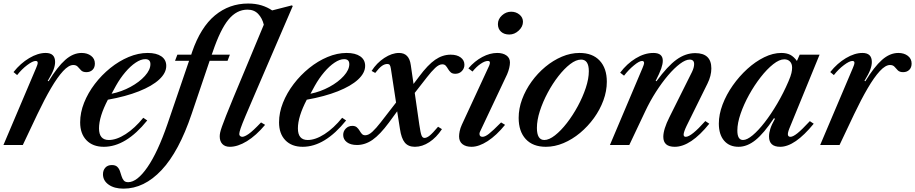

<svg xmlns="http://www.w3.org/2000/svg" viewBox="-27 -842 5314 1115"><path d="M-7 0 182.5 -446.5Q186.5 -456 189.2 -463.8Q192 -471.5 192 -477.5Q192 -488 180 -488Q163 -488 131.2 -464.2Q99.5 -440.5 72.5 -406L51.5 -423.5Q92 -474.5 142.5 -504.5Q193 -534.5 238.5 -534.5Q293 -534.5 293 -482Q293 -462 284 -437.5Q275 -413 250 -372L255.5 -370.5Q306.5 -454 352 -494.2Q397.5 -534.5 447 -534.5Q480 -534.5 502 -517.8Q524 -501 524 -473Q524 -449.5 510.2 -436.2Q496.5 -423 475 -423Q454.5 -423 444.2 -433.2Q434 -443.5 425 -454Q416 -464.5 398.5 -464.5Q372 -464.5 339.2 -429Q306.5 -393.5 269 -329.5Q231.5 -265.5 190.5 -179.5L105.5 0Z M576 10.5Q512 10.5 475.2 -27.5Q438.5 -65.5 438.5 -131.5Q438.5 -188 461.2 -245.2Q484 -302.5 523.5 -354.2Q563 -406 613.5 -446.8Q664 -487.5 720 -511Q776 -534.5 831 -534.5Q881.5 -534.5 910 -514.8Q938.5 -495 938.5 -459.5Q938.5 -418 897.2 -380Q856 -342 779.8 -311.8Q703.5 -281.5 599.5 -263Q548 -164.5 548 -96.5Q548 -29 605 -29Q649.5 -29 702.8 -63.2Q756 -97.5 805 -158L828 -142.5Q704.5 10.5 576 10.5ZM621 -297.5Q679.5 -309.5 731 -337.5Q782.5 -365.5 814.5 -401Q846.5 -436.5 846.5 -469.5Q846.5 -498.5 816.5 -498.5Q791 -498.5 760.8 -478.2Q730.5 -458 700.8 -423Q671 -388 646 -343.5Z M1308 10.5Q1279.5 10.5 1264.2 -5.8Q1249 -22 1249 -50Q1249 -60 1251.5 -72.2Q1254 -84.5 1262 -107.2Q1270 -130 1286 -170.5Q1302 -211 1329.2 -276.8Q1356.5 -342.5 1398 -441.5L1505 -698.5Q1496 -736 1472.5 -761Q1449 -786 1410 -786Q1347.5 -786 1300 -728.5Q1252.5 -671 1208 -539.5L1202.5 -524.5H1308L1294.5 -489H1190.5L1086 -180.5Q1012.5 38 911.2 145.8Q810 253.5 690 253.5Q636.5 253.5 603.8 230.2Q571 207 571 170Q571 147 584.5 131.8Q598 116.5 622.5 116.5Q643.5 116.5 654 126.8Q664.5 137 669.5 151.8Q674.5 166.5 679 181.2Q683.5 196 691.8 206Q700 216 717.5 216Q769.5 215.5 829.2 129Q889 42.5 945.5 -121.5L1071 -489H989.5L1003 -524.5H1083.5L1088.5 -540Q1138 -683.5 1221.2 -752.5Q1304.5 -821.5 1414 -821.5Q1457 -821.5 1491.8 -810.8Q1526.5 -800 1553.5 -781.5L1668.5 -811L1673 -806.5L1456.5 -303.5Q1419.5 -218 1399 -169.2Q1378.5 -120.5 1370.5 -97Q1362.5 -73.5 1362.5 -63.5Q1362.5 -56 1367.8 -51.8Q1373 -47.5 1380 -47.5Q1393 -47.5 1417.2 -64.2Q1441.5 -81 1489 -131L1512.5 -117Q1460 -54.5 1406.8 -22Q1353.5 10.5 1308 10.5Z M1731 10.5Q1667 10.5 1630.2 -27.5Q1593.5 -65.5 1593.5 -131.5Q1593.5 -188 1616.2 -245.2Q1639 -302.5 1678.5 -354.2Q1718 -406 1768.5 -446.8Q1819 -487.5 1875 -511Q1931 -534.5 1986 -534.5Q2036.5 -534.5 2065 -514.8Q2093.5 -495 2093.5 -459.5Q2093.5 -418 2052.2 -380Q2011 -342 1934.8 -311.8Q1858.5 -281.5 1754.5 -263Q1703 -164.5 1703 -96.5Q1703 -29 1760 -29Q1804.5 -29 1857.8 -63.2Q1911 -97.5 1960 -158L1983 -142.5Q1859.5 10.5 1731 10.5ZM1776 -297.5Q1834.5 -309.5 1886 -337.5Q1937.5 -365.5 1969.5 -401Q2001.5 -436.5 2001.5 -469.5Q2001.5 -498.5 1971.5 -498.5Q1946 -498.5 1915.8 -478.2Q1885.5 -458 1855.8 -423Q1826 -388 1801 -343.5Z M2382.5 10.5Q2344 10.5 2323.8 -14Q2303.5 -38.5 2295.5 -94L2279.5 -195.5L2231.5 -130Q2180 -60.5 2136.8 -30.2Q2093.5 0 2046 0Q2009 0 1987.5 -16.2Q1966 -32.5 1966 -58.5Q1966 -80 1981.2 -95.5Q1996.5 -111 2019 -111Q2035.5 -111 2045 -102.8Q2054.5 -94.5 2060.8 -83.8Q2067 -73 2074.2 -64.8Q2081.5 -56.5 2094 -56.5Q2113.5 -56.5 2135.8 -77.2Q2158 -98 2183.5 -131L2273 -246.5L2243 -443Q2240.5 -459 2236.2 -464.8Q2232 -470.5 2222.5 -470.5Q2206.5 -470.5 2190.2 -458.8Q2174 -447 2152 -418.5L2131 -430Q2160.5 -476.5 2204.8 -505.5Q2249 -534.5 2290.5 -534.5Q2349 -534.5 2358.5 -464.5L2374.5 -354.5L2407 -397.5Q2457.5 -465.5 2500.2 -495Q2543 -524.5 2590 -524.5Q2627 -524.5 2648.5 -508.2Q2670 -492 2670 -466Q2670 -444.5 2655 -429Q2640 -413.5 2617 -413.5Q2600 -413.5 2590.8 -421.8Q2581.5 -430 2575.2 -441Q2569 -452 2561.8 -460.2Q2554.5 -468.5 2541.5 -468.5Q2522.5 -468.5 2500.2 -447.5Q2478 -426.5 2452.5 -393.5L2381.5 -302.5L2408 -118.5Q2415 -70.5 2420.8 -55.8Q2426.5 -41 2438 -41Q2451.5 -41 2468.5 -54.8Q2485.5 -68.5 2517 -106L2539.5 -92Q2507.5 -43.5 2466.2 -16.5Q2425 10.5 2382.5 10.5Z M2930.5 -641.5Q2900.5 -641.5 2882.5 -658Q2864.5 -674.5 2864.5 -702Q2864.5 -731 2888 -752.5Q2911.5 -774 2941.5 -774Q2969.5 -774 2989.8 -757.2Q3010 -740.5 3010 -715.5Q3010 -687.5 2985.5 -664.5Q2961 -641.5 2930.5 -641.5ZM2711.5 10.5Q2678 10.5 2658.5 -5Q2639 -20.5 2639 -50Q2639 -62.5 2642.5 -80.2Q2646 -98 2655 -117.5L2813.5 -460Q2816.5 -466.5 2817.2 -471Q2818 -475.5 2818 -478.5Q2818 -488 2806 -488Q2788.5 -488 2764 -471.2Q2739.5 -454.5 2717 -426.5L2693 -445Q2729.5 -487.5 2773.8 -511Q2818 -534.5 2860.5 -534.5Q2893.5 -534.5 2914 -520Q2934.5 -505.5 2934.5 -479Q2934.5 -465.5 2930.2 -447.2Q2926 -429 2918 -410.5L2761 -78Q2758.5 -73.5 2758 -70.2Q2757.5 -67 2757.5 -64.5Q2757.5 -47.5 2775.5 -47.5Q2790 -47.5 2812.2 -64.8Q2834.5 -82 2883 -131L2906 -117Q2856 -55.5 2805 -22.5Q2754 10.5 2711.5 10.5Z M3143 10.5Q3067.5 10.5 3026.2 -34.2Q2985 -79 2985 -157.5Q2985 -211.5 3005 -265.5Q3025 -319.5 3060 -368Q3095 -416.5 3140.2 -454Q3185.5 -491.5 3236.2 -513Q3287 -534.5 3338.5 -534.5Q3414 -534.5 3455.5 -490Q3497 -445.5 3497 -367.5Q3497 -313 3477 -258.8Q3457 -204.5 3422 -156.2Q3387 -108 3341.8 -70.2Q3296.5 -32.5 3245.5 -11Q3194.5 10.5 3143 10.5ZM3134 -29Q3161.5 -29 3196 -56Q3230.5 -83 3265 -127.5Q3299.5 -172 3328.2 -225Q3357 -278 3374.8 -331.5Q3392.5 -385 3392.5 -428.5Q3392.5 -496 3347.5 -496Q3318.5 -496 3284.2 -469.8Q3250 -443.5 3216 -400Q3182 -356.5 3153.8 -303.8Q3125.5 -251 3108.2 -197.5Q3091 -144 3091 -99Q3091 -29 3134 -29Z M3891.5 10.5Q3825 10.5 3825 -47.5Q3825 -91 3861 -162.5L3991.5 -424Q4004 -450 4004 -470Q4004 -496 3978 -496Q3954.5 -496 3921.8 -471.5Q3889 -447 3853 -404.8Q3817 -362.5 3782.5 -308.8Q3748 -255 3720.5 -196.5L3627.5 0H3515L3704 -446.5Q3713.5 -469 3713.5 -475.5Q3713.5 -488 3701.5 -488Q3685.5 -488 3654.2 -462.2Q3623 -436.5 3597 -402.5L3574.5 -420Q3613.5 -472 3664.8 -503.2Q3716 -534.5 3767.5 -534.5Q3822 -534.5 3822 -489.5Q3822 -470 3812.8 -443.5Q3803.5 -417 3780.5 -372L3785.5 -370.5Q3849.5 -458 3901.8 -495.8Q3954 -533.5 4010.5 -533.5Q4104 -533.5 4104 -444.5Q4104 -402 4081.5 -356.5L3960 -110.5Q3952.5 -95 3947.8 -81.5Q3943 -68 3943 -60.5Q3943 -47.5 3955.5 -47.5Q3987.5 -47.5 4069 -139L4092 -123.5Q3984 10.5 3891.5 10.5Z M4262 10.5Q4208.5 10.5 4178 -25.2Q4147.5 -61 4147.5 -124Q4147.5 -177.5 4169.2 -235Q4191 -292.5 4228.5 -345.8Q4266 -399 4313 -441.8Q4360 -484.5 4411 -509.5Q4462 -534.5 4510 -534.5Q4541 -534.5 4562 -523.8Q4583 -513 4601 -488L4617 -524.5H4732.5L4556.5 -94.5Q4546.5 -69 4548.8 -58.2Q4551 -47.5 4563.5 -47.5Q4578 -47.5 4603.8 -68Q4629.5 -88.5 4676 -138.5L4698.5 -123.5Q4589 10.5 4504 10.5Q4439 10.5 4439 -49Q4439 -70.5 4446.5 -94.2Q4454 -118 4473.5 -152.5L4467.5 -155.5Q4409 -67.5 4360.5 -28.5Q4312 10.5 4262 10.5ZM4288 -29Q4311 -29 4344 -56.5Q4377 -84 4414 -131.8Q4451 -179.5 4487 -240.8Q4523 -302 4551.5 -368.5Q4565.5 -401 4569.2 -418.2Q4573 -435.5 4573 -449Q4573 -472 4560.5 -484.8Q4548 -497.5 4527.5 -497.5Q4499 -497.5 4463 -469Q4427 -440.5 4390.5 -393.8Q4354 -347 4323.2 -291.5Q4292.5 -236 4273.8 -181.5Q4255 -127 4255 -84Q4255 -29 4288 -29Z M4736 0 4925.5 -446.5Q4929.5 -456 4932.2 -463.8Q4935 -471.5 4935 -477.5Q4935 -488 4923 -488Q4906 -488 4874.2 -464.2Q4842.5 -440.5 4815.5 -406L4794.5 -423.5Q4835 -474.5 4885.5 -504.5Q4936 -534.5 4981.5 -534.5Q5036 -534.5 5036 -482Q5036 -462 5027 -437.5Q5018 -413 4993 -372L4998.5 -370.5Q5049.5 -454 5095 -494.2Q5140.5 -534.5 5190 -534.5Q5223 -534.5 5245 -517.8Q5267 -501 5267 -473Q5267 -449.5 5253.2 -436.2Q5239.5 -423 5218 -423Q5197.5 -423 5187.2 -433.2Q5177 -443.5 5168 -454Q5159 -464.5 5141.5 -464.5Q5115 -464.5 5082.2 -429Q5049.5 -393.5 5012 -329.5Q4974.5 -265.5 4933.5 -179.5L4848.5 0Z"/></svg>

Font: Libre Caslon Text Medium Italic
Style: Regular
Weight: 500
Italic angle: -22.583°
Designer: Pablo Impallari, Rodrigo Fuenzalida, Katja Schimmel
Foundry: Pablo Impallari, Rodrigo Fuenzalida
Version: Version 2.000